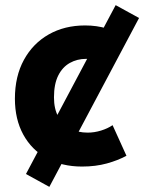

<svg xmlns="http://www.w3.org/2000/svg" viewBox="-20 -636 561 747"><path d="M38 -252Q38 -339 73 -403Q108 -467 169.5 -502Q231 -537 311 -537Q357 -537 396 -525Q435 -513 468 -495L414 -376Q395 -390 369 -398.5Q343 -407 315 -407Q280 -407 251.5 -391Q223 -375 206.5 -342Q190 -309 190 -257Q190 -212 207 -181.5Q224 -151 253.5 -135.5Q283 -120 321 -120Q347 -120 373 -128Q399 -136 418 -149L472 -30Q439 -12 395.5 0Q352 12 299 12Q221 12 162 -20.5Q103 -53 70.5 -112.5Q38 -172 38 -252ZM430 -616 521 -566 172 91 81 41Z"/></svg>

Font: Radio Canada
Style: Regular
Weight: 400
Designer: Charles Daoud, Etienne Aubert Bonn, Alexandre Saumier Demers, Jacques Le Bailly
Foundry: Radio-Canada
Version: Version 2.104;gftools[0.9.28.dev5+ged2979d]